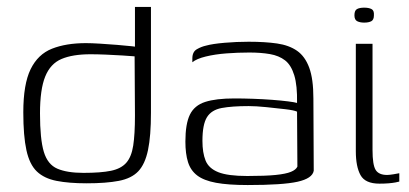

<svg xmlns="http://www.w3.org/2000/svg" viewBox="-20 -525 1176 552"><path d="M47 -202Q47 -283 68 -326Q89 -369 129.5 -385Q170 -401 227 -401Q243 -401 267.5 -399.5Q292 -398 316.5 -396Q341 -394 359.5 -392Q378 -390 384 -388L368 -379V-505H414V-201Q414 -134 405.5 -93.5Q397 -53 377.5 -32.5Q358 -12 321.5 -5Q285 2 229 2Q178 2 142.5 -5Q107 -12 86 -32Q65 -52 56 -93Q47 -134 47 -202ZM220 -28Q270 -28 299 -34Q328 -40 343 -57Q358 -74 363 -106.5Q368 -139 368 -193L367 -363Q355 -364 332 -365.5Q309 -367 284 -368Q259 -369 240 -369Q189 -369 157 -355.5Q125 -342 110 -305Q95 -268 95 -199Q95 -125 106 -88.5Q117 -52 145 -40Q173 -28 220 -28Z M692 7Q636 7 601 0.5Q566 -6 547 -20.5Q528 -35 520.5 -59Q513 -83 513 -118Q513 -169 526 -195.5Q539 -222 570 -232Q601 -242 654 -242Q679 -242 707.5 -241Q736 -240 762.5 -238Q789 -236 808.5 -233.5Q828 -231 834 -229Q835 -279 826 -308.5Q817 -338 799.5 -351.5Q782 -365 756 -369.5Q730 -374 697 -374Q664 -374 631 -371.5Q598 -369 571.5 -362.5Q545 -356 533 -346V-357Q533 -376 546 -383.5Q559 -391 573 -394Q591 -399 625.5 -402Q660 -405 695 -405Q742 -405 776.5 -400Q811 -395 834 -379Q857 -363 869 -330.5Q881 -298 881 -242L882 -34Q878 -12 835.5 -2.5Q793 7 692 7ZM691 -19Q743 -19 772.5 -22Q802 -25 816.5 -31Q831 -37 835 -46L834 -204Q826 -208 800.5 -211Q775 -214 745.5 -217Q716 -220 695 -220Q647 -220 617.5 -214.5Q588 -209 575 -188Q562 -167 562 -120Q562 -86 571 -63.5Q580 -41 607.5 -30Q635 -19 691 -19Z M1071 3Q1030 3 1016.5 -21.5Q1003 -46 1003 -90V-399H1051V-94Q1051 -51 1060 -36.5Q1069 -22 1093 -22Q1099 -22 1111.5 -24Q1124 -26 1128 -27V-3Q1125 -2 1117 -0.5Q1109 1 1097.5 2Q1086 3 1071 3ZM1027 -460Q1015 -460 1007 -464Q999 -468 999 -481Q999 -495 1006.5 -499Q1014 -503 1027 -503Q1040 -503 1048 -499Q1056 -495 1055 -481Q1055 -468 1047.5 -464Q1040 -460 1027 -460Z"/></svg>

Font: Genos Light
Style: Regular
Weight: 300
Designer: Robert E. Leuschke
Foundry: Robert E. Leuschke
Version: Version 1.010